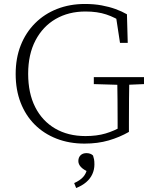

<svg xmlns="http://www.w3.org/2000/svg" viewBox="-20 -709 769 968"><path d="M406 15Q329 15 265 -10Q201 -35 155 -81Q109 -127 84 -191.5Q59 -256 59 -336Q59 -416 84.5 -480.5Q110 -545 157 -592Q204 -639 268 -664Q332 -689 408 -689Q454 -689 492 -682Q530 -675 562 -663.5Q594 -652 620 -637L624 -493H585L563 -637L602 -630V-593Q561 -621 516 -636Q471 -651 411 -651Q326 -651 261 -613.5Q196 -576 159 -505.5Q122 -435 122 -337Q122 -239 157.5 -169Q193 -99 258 -61Q323 -23 411 -23Q468 -23 512 -36Q556 -49 597 -73L573 -44V-94Q573 -150 572.5 -206.5Q572 -263 571 -320H632Q631 -266 630.5 -210.5Q630 -155 630 -94V-44Q583 -17 528 -1Q473 15 406 15ZM453 -285V-320H706V-285L611 -281H589ZM456 120Q456 146 445.5 169Q435 192 414.5 209.5Q394 227 364 239L354 214Q383 201 399 183.5Q415 166 420 139L429 159Q401 147 388 133Q375 119 375 103Q375 85 386 74Q397 63 416 63Q426 63 434.5 66Q443 69 449 75Q452 84 454 93.5Q456 103 456 120Z"/></svg>

Font: Source Serif 4 Light
Style: Regular
Weight: 300
Designer: Frank Grießhammer
Foundry: Adobe Systems Incorporated
Version: Version 4.004;hotconv 1.0.116;makeotfexe 2.5.65601